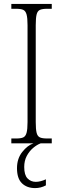

<svg xmlns="http://www.w3.org/2000/svg" viewBox="-20 -734 324 983"><path d="M38 0V-25H63Q87 -25 99 -30.5Q111 -36 116 -54Q121 -72 121 -109V-605Q121 -642 116 -660Q111 -678 99 -683.5Q87 -689 63 -689H38V-714H245V-689H221Q197 -689 184.5 -683.5Q172 -678 167.5 -660Q163 -642 163 -605V-109Q163 -72 167.5 -54Q172 -36 184.5 -30.5Q197 -25 221 -25H245V0ZM160 229Q118 229 92.5 204.5Q67 180 67 127Q67 78 94 44Q121 10 151 0H188Q169 7 149.5 23.5Q130 40 117 64.5Q104 89 104 121Q104 162 121 179.5Q138 197 163 197Q187 197 215 184V215Q189 229 160 229Z"/></svg>

Font: Noto Serif Tamil Condensed ExtraLight
Style: Regular
Weight: 200
Width: 3
Designer: Indian Type Foundry, Tom Grace, and the Monotype Design Team
Foundry: Monotype Imaging Inc.
Version: Version 2.004; ttfautohint (v1.8.4.7-5d5b)